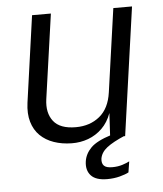

<svg xmlns="http://www.w3.org/2000/svg" viewBox="-50 -562 656 772"><g transform="rotate(-5 277.5 -175.5)"><path d="M222 10Q183 9.5 150.5 -1.8Q118 -13 95.2 -35.2Q72.5 -57.5 62.8 -90.8Q53 -124 59 -168L108 -517H184L135.5 -175Q128 -120.5 154.2 -86.8Q180.5 -53 244.5 -53Q301.5 -53 340.5 -84.8Q379.5 -116.5 388.5 -181L436 -517H511.5L438.5 0H378L383.5 -98Q370 -61 345.5 -37Q321 -13 289.2 -1.2Q257.5 10.5 222 10ZM352 166Q306.5 166 286.8 144.8Q267 123.5 272 87.5Q276.5 57 300.2 33Q324 9 383 -9.5L438.5 -2.5Q388 19 363.8 38Q339.5 57 335.5 82.5Q333.5 101 342.8 110.5Q352 120 376 120Q399 120 417.5 114Q436 108 446 102.5L439 146.5Q426.5 153.5 402.8 159.8Q379 166 352 166Z"/></g></svg>

Font: Public Sans Thin Light
Style: Italic
Weight: 300
Italic angle: -8°
Version: Version 2.001